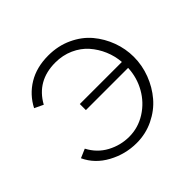

<svg xmlns="http://www.w3.org/2000/svg" viewBox="-137 -674 829 829"><g transform="rotate(-45 277.0 -260.0)"><path d="M257.8 8.8Q189 8.8 128.4 -24.2Q67.9 -57.1 41 -115.2L82 -132.8Q107.9 -83.5 154.8 -58.3Q201.7 -33.2 253.9 -33.2Q309.1 -33.2 356.2 -63Q403.3 -92.8 430.9 -141.6Q458.5 -190.4 460.9 -247.1H203.1V-284.2H460Q457 -322.8 441.9 -358.4Q426.8 -394 401.4 -422.9Q376 -451.7 337.9 -468.8Q299.8 -485.8 254.9 -485.8Q142.6 -485.8 90.8 -392.1L50.8 -411.1Q79.1 -465.8 131.1 -497.3Q183.1 -528.8 254.9 -528.8Q314.5 -528.8 364.3 -505.6Q414.1 -482.4 445.8 -444.6Q477.5 -406.7 494.9 -359.6Q512.2 -312.5 512.2 -263.2Q512.2 -211.9 493.7 -163.1Q475.1 -114.3 442.6 -76.2Q410.2 -38.1 361.8 -14.6Q313.5 8.8 257.8 8.8Z"/></g></svg>

Font: Rawline Light
Style: Regular
Weight: 300
Designer: Matt McInerney, Pablo Impallari, Rodrigo Fuenzalida
Foundry: Matt McInerney, Pablo Impallari, Rodrigo Fuenzalida
Version: Version 4.020;PS 004.020;hotconv 1.0.88;makeotf.lib2.5.64775